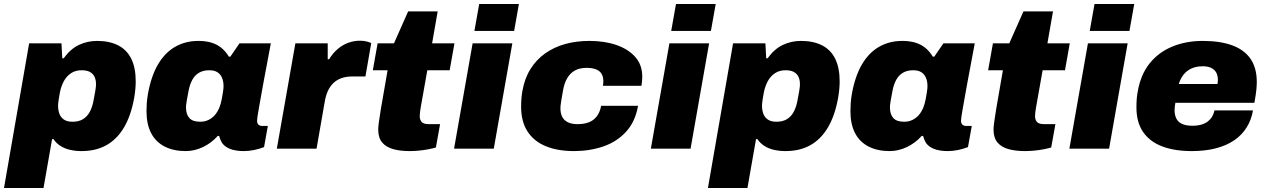

<svg xmlns="http://www.w3.org/2000/svg" viewBox="-39 -745 6350 962"><path d="M-19 197 107 -528H269L273 -453H280Q314 -500 356.5 -520Q399 -540 447 -540Q509 -540 552.5 -518Q596 -496 618.5 -451Q641 -406 641 -337Q641 -318 639 -297Q637 -276 633 -253Q617 -165 582 -106Q547 -47 494 -17.5Q441 12 370 12Q340 12 313 6Q286 0 264.5 -13.5Q243 -27 229 -48H222L179 197ZM324 -135Q356 -135 377 -148Q398 -161 410.5 -184Q423 -207 429 -238Q435 -270 438 -286.5Q441 -303 441.5 -310.5Q442 -318 442 -323Q442 -345 434.5 -360.5Q427 -376 411.5 -384.5Q396 -393 370 -393Q339 -393 316.5 -378Q294 -363 280.5 -337.5Q267 -312 261 -281Q257 -259 255 -246Q253 -233 252.5 -226.5Q252 -220 252 -215Q252 -192 259 -174Q266 -156 282 -145.5Q298 -135 324 -135Z M892 12Q830 12 785.5 -11Q741 -34 718 -78.5Q695 -123 695 -188Q695 -207 696.5 -228.5Q698 -250 702 -273Q718 -363 752.5 -422Q787 -481 838.5 -510.5Q890 -540 955 -540Q990 -540 1018 -532Q1046 -524 1068 -507Q1090 -490 1108 -461H1115L1161 -528H1318L1294 -400Q1288 -368 1281.5 -333.5Q1275 -299 1269.5 -267Q1264 -235 1259 -208Q1254 -181 1251.5 -163.5Q1249 -146 1249 -141Q1249 -127 1256 -120.5Q1263 -114 1274 -114H1303L1284 -8Q1261 1 1234.5 6.5Q1208 12 1183 12Q1151 12 1125.5 5Q1100 -2 1083 -18Q1074 -26 1068.5 -38Q1063 -50 1059 -64H1052Q1020 -28 977.5 -8Q935 12 892 12ZM964 -135Q987 -135 1005.5 -144Q1024 -153 1037.5 -168.5Q1051 -184 1059.5 -204.5Q1068 -225 1072 -248Q1076 -270 1078 -282.5Q1080 -295 1080.5 -302Q1081 -309 1081 -314Q1081 -337 1073.5 -355Q1066 -373 1050.5 -383Q1035 -393 1010 -393Q979 -393 958 -380.5Q937 -368 924.5 -345Q912 -322 906 -291Q900 -259 897 -242.5Q894 -226 893.5 -218.5Q893 -211 893 -206Q893 -173 909.5 -154Q926 -135 964 -135Z M1348 0 1441 -528H1603V-448H1610Q1628 -478 1652.5 -499Q1677 -520 1705.5 -530.5Q1734 -541 1764 -541Q1784 -541 1799 -537Q1814 -533 1821 -529L1792 -362H1728Q1696 -362 1672 -353.5Q1648 -345 1631 -328.5Q1614 -312 1603.5 -288.5Q1593 -265 1588 -235L1547 0Z M2014 12Q1966 12 1930.5 2Q1895 -8 1875.5 -31.5Q1856 -55 1856 -96Q1856 -108 1859 -131Q1862 -154 1869 -197L1903 -393H1829L1853 -528H1935L2006 -688H2154L2126 -528H2238L2214 -393H2102L2069 -207Q2067 -194 2065.5 -183.5Q2064 -173 2064 -164Q2064 -145 2073.5 -134Q2083 -123 2110 -123H2166L2145 -6Q2128 -1 2104 3.5Q2080 8 2056 10Q2032 12 2014 12Z M2338 -590 2362 -725H2561L2537 -590ZM2236 0 2329 -528H2528L2435 0Z M2837 12Q2755 12 2695.5 -12.5Q2636 -37 2604 -86.5Q2572 -136 2572 -210Q2572 -230 2573.5 -249.5Q2575 -269 2578 -287Q2589 -351 2618.5 -398.5Q2648 -446 2692.5 -477.5Q2737 -509 2793 -524.5Q2849 -540 2914 -540Q2990 -540 3049.5 -519.5Q3109 -499 3144 -459.5Q3179 -420 3179 -361Q3179 -351 3178 -339Q3177 -327 3175 -315H2982Q2983 -321 2983.5 -327Q2984 -333 2984 -338Q2984 -361 2974.5 -376Q2965 -391 2946 -398Q2927 -405 2900 -405Q2865 -405 2841 -391.5Q2817 -378 2802.5 -352.5Q2788 -327 2782 -292Q2776 -258 2773 -240Q2770 -222 2769.5 -214.5Q2769 -207 2769 -202Q2769 -177 2778 -159.5Q2787 -142 2806 -132.5Q2825 -123 2855 -123Q2888 -123 2912 -132.5Q2936 -142 2951.5 -162.5Q2967 -183 2973 -215H3158Q3144 -135 3097.5 -84.5Q3051 -34 2983 -11Q2915 12 2837 12Z M3324 -590 3348 -725H3547L3523 -590ZM3222 0 3315 -528H3514L3421 0Z M3508 197 3634 -528H3796L3800 -453H3807Q3841 -500 3883.5 -520Q3926 -540 3974 -540Q4036 -540 4079.5 -518Q4123 -496 4145.5 -451Q4168 -406 4168 -337Q4168 -318 4166 -297Q4164 -276 4160 -253Q4144 -165 4109 -106Q4074 -47 4021 -17.5Q3968 12 3897 12Q3867 12 3840 6Q3813 0 3791.5 -13.5Q3770 -27 3756 -48H3749L3706 197ZM3851 -135Q3883 -135 3904 -148Q3925 -161 3937.5 -184Q3950 -207 3956 -238Q3962 -270 3965 -286.5Q3968 -303 3968.5 -310.5Q3969 -318 3969 -323Q3969 -345 3961.5 -360.5Q3954 -376 3938.5 -384.5Q3923 -393 3897 -393Q3866 -393 3843.5 -378Q3821 -363 3807.5 -337.5Q3794 -312 3788 -281Q3784 -259 3782 -246Q3780 -233 3779.5 -226.5Q3779 -220 3779 -215Q3779 -192 3786 -174Q3793 -156 3809 -145.5Q3825 -135 3851 -135Z M4419 12Q4357 12 4312.5 -11Q4268 -34 4245 -78.5Q4222 -123 4222 -188Q4222 -207 4223.5 -228.5Q4225 -250 4229 -273Q4245 -363 4279.5 -422Q4314 -481 4365.5 -510.5Q4417 -540 4482 -540Q4517 -540 4545 -532Q4573 -524 4595 -507Q4617 -490 4635 -461H4642L4688 -528H4845L4821 -400Q4815 -368 4808.5 -333.5Q4802 -299 4796.5 -267Q4791 -235 4786 -208Q4781 -181 4778.5 -163.5Q4776 -146 4776 -141Q4776 -127 4783 -120.5Q4790 -114 4801 -114H4830L4811 -8Q4788 1 4761.5 6.5Q4735 12 4710 12Q4678 12 4652.5 5Q4627 -2 4610 -18Q4601 -26 4595.5 -38Q4590 -50 4586 -64H4579Q4547 -28 4504.5 -8Q4462 12 4419 12ZM4491 -135Q4514 -135 4532.5 -144Q4551 -153 4564.5 -168.5Q4578 -184 4586.5 -204.5Q4595 -225 4599 -248Q4603 -270 4605 -282.5Q4607 -295 4607.5 -302Q4608 -309 4608 -314Q4608 -337 4600.5 -355Q4593 -373 4577.5 -383Q4562 -393 4537 -393Q4506 -393 4485 -380.5Q4464 -368 4451.5 -345Q4439 -322 4433 -291Q4427 -259 4424 -242.5Q4421 -226 4420.5 -218.5Q4420 -211 4420 -206Q4420 -173 4436.5 -154Q4453 -135 4491 -135Z M5097 12Q5049 12 5013.5 2Q4978 -8 4958.5 -31.5Q4939 -55 4939 -96Q4939 -108 4942 -131Q4945 -154 4952 -197L4986 -393H4912L4936 -528H5018L5089 -688H5237L5209 -528H5321L5297 -393H5185L5152 -207Q5150 -194 5148.5 -183.5Q5147 -173 5147 -164Q5147 -145 5156.5 -134Q5166 -123 5193 -123H5249L5228 -6Q5211 -1 5187 3.5Q5163 8 5139 10Q5115 12 5097 12Z M5421 -590 5445 -725H5644L5620 -590ZM5319 0 5412 -528H5611L5518 0Z M5932 12Q5846 12 5784 -11.5Q5722 -35 5688.5 -83.5Q5655 -132 5655 -207Q5655 -229 5656.5 -249.5Q5658 -270 5662 -289Q5677 -373 5722 -428.5Q5767 -484 5835.5 -512Q5904 -540 5987 -540Q6074 -540 6134.5 -518Q6195 -496 6226.5 -450.5Q6258 -405 6258 -334Q6258 -318 6256 -296Q6254 -274 6246 -230H5850Q5849 -223 5847.5 -212.5Q5846 -202 5846 -194Q5846 -169 5855 -151Q5864 -133 5884 -124Q5904 -115 5935 -115Q5962 -115 5981.5 -121Q6001 -127 6014 -137.5Q6027 -148 6035 -162Q6043 -176 6046 -192H6239Q6231 -145 6207.5 -107Q6184 -69 6145.5 -42.5Q6107 -16 6053.5 -2Q6000 12 5932 12ZM5867 -324H6061Q6062 -329 6062.5 -335Q6063 -341 6063 -345Q6063 -367 6054.5 -382Q6046 -397 6029 -405Q6012 -413 5988 -413Q5955 -413 5931 -402Q5907 -391 5891.5 -371.5Q5876 -352 5867 -324Z"/></svg>

Font: Archivo SemiBold Black
Style: Italic
Weight: 900
Italic angle: -10°
Version: Version 2.001